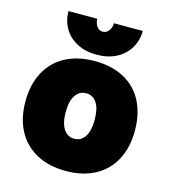

<svg xmlns="http://www.w3.org/2000/svg" viewBox="-117 -884 884 991"><g transform="rotate(15 325.0 -388.5)"><path d="M32 -281Q32 -372 67.5 -438.5Q103 -505 169 -540Q235 -575 325 -575Q415 -575 481 -540Q547 -505 582 -438.5Q617 -372 617 -281Q617 -191 582 -125Q547 -59 481 -23.5Q415 12 325 12Q235 12 169 -23.5Q103 -59 67.5 -125Q32 -191 32 -281ZM325 -160Q361 -160 381.5 -191.5Q402 -223 402 -281Q402 -341 381.5 -372Q361 -403 325 -403Q289 -403 268 -372Q247 -341 247 -281Q247 -223 268 -191.5Q289 -160 325 -160ZM126 -789H280Q280 -766 292 -749Q304 -732 324 -732Q344 -732 356.5 -749Q369 -766 369 -789H523Q523 -739 499 -698Q475 -657 430 -633Q385 -609 324 -609Q263 -609 218 -633Q173 -657 149.5 -698Q126 -739 126 -789Z"/></g></svg>

Font: Azeret Mono Black
Style: Regular
Weight: 900
Designer: Martin Vácha
Foundry: Displaay
Version: Version 1.000; Glyphs 3.0.3, build 3074